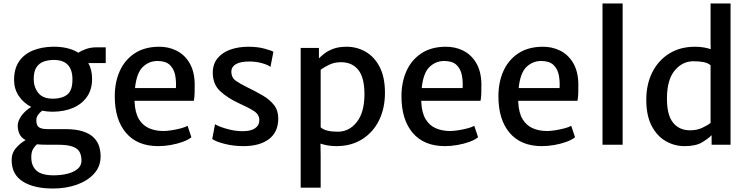

<svg xmlns="http://www.w3.org/2000/svg" viewBox="-20 -833 4306 1105"><path d="M281.5 -190Q251 -190 223 -196Q209 -186.5 199 -172Q189 -157.5 189 -142Q189 -111.5 203.8 -100.8Q218.5 -90 253 -90H353Q417.5 -90 458 -76.5Q498.5 -63 520.5 -40.2Q542.5 -17.5 550.8 10.2Q559 38 559 67Q559 125 521.5 166.5Q484 208 421.8 230Q359.5 252 285 252Q175 252 111 211.5Q47 171 47 88Q47 47 72.8 18Q98.5 -11 127.5 -26.5Q100.5 -41.5 91.2 -64.2Q82 -87 82 -109Q82 -137 103.2 -166.5Q124.5 -196 159.5 -217.5Q114.5 -241 87.8 -281.2Q61 -321.5 61 -373Q61 -438 90 -480Q119 -522 169.5 -542.5Q220 -563 283.5 -564Q325.5 -565 363.5 -556.5Q401.5 -548 431 -529.5Q447.5 -541 474.8 -550.8Q502 -560.5 532.5 -560.5H588.5V-470H488.5Q510 -431 510 -379Q510 -318 480.5 -275.8Q451 -233.5 399.5 -211.8Q348 -190 281.5 -190ZM284.5 -265Q336 -265 366.5 -288.2Q397 -311.5 397 -375.5Q397 -488 290 -488Q259 -488 232.5 -479Q206 -470 190 -446Q174 -422 174 -377.5Q174 -332 200.2 -298.5Q226.5 -265 284.5 -265ZM160 72Q160 121.5 189.8 148.8Q219.5 176 289 176Q332 176 368.5 166.8Q405 157.5 427 138.8Q449 120 449 92Q449 62.5 438.2 42Q427.5 21.5 398.2 10.8Q369 0 313 0H258Q239 0 222.8 -0.5Q206.5 -1 192.5 -2.5Q180 8.5 170 25.5Q160 42.5 160 72Z M890.5 8Q770.5 8 705.5 -68Q640.5 -144 640.5 -279Q640.5 -360 669.2 -424Q698 -488 754.2 -525.5Q810.5 -563 892.5 -564Q948.5 -565 995 -542Q1041.5 -519 1070 -471.8Q1098.5 -424.5 1100.5 -353Q1100.5 -321.5 1100 -296.8Q1099.5 -272 1095.5 -253H754.5Q754.5 -249.5 754.5 -246Q757.5 -183 780 -146.5Q802.5 -110 839 -94.5Q875.5 -79 920.5 -79Q939.5 -79 967 -83.2Q994.5 -87.5 1020.2 -94.2Q1046 -101 1059.5 -109L1081.5 -43Q1063 -28 1031.2 -16.5Q999.5 -5 962.5 1.5Q925.5 8 890.5 8ZM886.5 -482Q838 -482 802 -447.8Q766 -413.5 757 -326H992.5Q995 -366 987.8 -401.8Q980.5 -437.5 956.8 -459.8Q933 -482 886.5 -482Z M1201.5 -33 1217.5 -118Q1225 -112.5 1248.8 -103.2Q1272.5 -94 1305.8 -86.2Q1339 -78.5 1374.5 -78Q1422.5 -77.5 1447.5 -94.5Q1472.5 -111.5 1472.5 -142Q1472.5 -174.5 1439.8 -195Q1407 -215.5 1356.5 -238Q1289 -269 1246.5 -309Q1204 -349 1204.5 -417Q1205.5 -466.5 1233.2 -499.2Q1261 -532 1307 -548Q1353 -564 1409.5 -564Q1462 -564 1501.5 -553.2Q1541 -542.5 1553.5 -535L1536.5 -448Q1523 -459.5 1488.5 -469.2Q1454 -479 1415.5 -479Q1364.5 -479 1338.5 -464.2Q1312.5 -449.5 1311.5 -423Q1311 -386.5 1336.8 -368.5Q1362.5 -350.5 1398.5 -333Q1450 -308 1491.5 -283.8Q1533 -259.5 1557.2 -228.2Q1581.5 -197 1581.5 -151Q1581.5 -73 1528 -32.5Q1474.5 8 1381.5 8Q1324 8 1273 -5Q1222 -18 1201.5 -33Z M1710.5 247V-557H1815.5V-497Q1828 -510 1848 -525.5Q1868 -541 1899 -552.5Q1930 -564 1975 -564Q2034 -564 2084.2 -535.2Q2134.5 -506.5 2165 -447.8Q2195.5 -389 2195.5 -299Q2195.5 -208.5 2160.8 -139.2Q2126 -70 2063.2 -31Q2000.5 8 1916 8Q1888 8 1865 3.8Q1842 -0.5 1824.5 -6.5L1825.5 68V247ZM1825.5 -100Q1841.5 -86.5 1865.8 -80.8Q1890 -75 1924 -75Q1988.5 -75 2032.2 -129Q2076 -183 2077.5 -284.5Q2078.5 -384.5 2042.8 -429.8Q2007 -475 1943 -475Q1904 -475 1873.8 -460.2Q1843.5 -445.5 1825.5 -431.5Z M2540.5 8Q2420.5 8 2355.5 -68Q2290.5 -144 2290.5 -279Q2290.5 -360 2319.2 -424Q2348 -488 2404.2 -525.5Q2460.5 -563 2542.5 -564Q2598.5 -565 2645 -542Q2691.5 -519 2720 -471.8Q2748.5 -424.5 2750.5 -353Q2750.5 -321.5 2750 -296.8Q2749.5 -272 2745.5 -253H2404.5Q2404.5 -249.5 2404.5 -246Q2407.5 -183 2430 -146.5Q2452.5 -110 2489 -94.5Q2525.5 -79 2570.5 -79Q2589.5 -79 2617 -83.2Q2644.5 -87.5 2670.2 -94.2Q2696 -101 2709.5 -109L2731.5 -43Q2713 -28 2681.2 -16.5Q2649.5 -5 2612.5 1.5Q2575.5 8 2540.5 8ZM2536.5 -482Q2488 -482 2452 -447.8Q2416 -413.5 2407 -326H2642.5Q2645 -366 2637.8 -401.8Q2630.5 -437.5 2606.8 -459.8Q2583 -482 2536.5 -482Z M3098.5 8Q2978.5 8 2913.5 -68Q2848.5 -144 2848.5 -279Q2848.5 -360 2877.2 -424Q2906 -488 2962.2 -525.5Q3018.5 -563 3100.5 -564Q3156.5 -565 3203 -542Q3249.5 -519 3278 -471.8Q3306.5 -424.5 3308.5 -353Q3308.5 -321.5 3308 -296.8Q3307.5 -272 3303.5 -253H2962.5Q2962.5 -249.5 2962.5 -246Q2965.5 -183 2988 -146.5Q3010.5 -110 3047 -94.5Q3083.5 -79 3128.5 -79Q3147.5 -79 3175 -83.2Q3202.5 -87.5 3228.2 -94.2Q3254 -101 3267.5 -109L3289.5 -43Q3271 -28 3239.2 -16.5Q3207.5 -5 3170.5 1.5Q3133.5 8 3098.5 8ZM3094.5 -482Q3046 -482 3010 -447.8Q2974 -413.5 2965 -326H3200.5Q3203 -366 3195.8 -401.8Q3188.5 -437.5 3164.8 -459.8Q3141 -482 3094.5 -482Z M3447.5 0V-813H3563.5V0Z M3920 8Q3861.5 8 3811.2 -21Q3761 -50 3730.2 -109Q3699.5 -168 3699.5 -258.5Q3699.5 -349 3734.5 -417.8Q3769.5 -486.5 3832.2 -525.2Q3895 -564 3979.5 -564Q4007 -564 4030.2 -560Q4053.5 -556 4070.5 -550L4069.5 -584V-813H4184.5V0H4075.5V-55Q4056 -35 4020 -13.5Q3984 8 3920 8ZM3818.5 -272Q3817 -174 3852.5 -128.5Q3888 -83 3952 -83Q3991 -83 4021.8 -97.5Q4052.5 -112 4069.5 -125.5V-457.5Q4054.5 -470.5 4029.8 -475.5Q4005 -480.5 3971 -480.5Q3907.5 -480.5 3863.5 -427.8Q3819.5 -375 3818.5 -272Z"/></svg>

Font: Merriweather Sans
Style: Regular
Weight: 400
Designer: Eben Sorkin
Foundry: Eben Sorkin
Version: Version 1.008; ttfautohint (v1.7.19-72a1) -l 8 -r 50 -G 200 